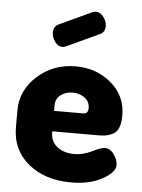

<svg xmlns="http://www.w3.org/2000/svg" viewBox="-53 -762 601 814"><g transform="rotate(5 248.0 -355.0)"><path d="M257 -482Q346 -482 409 -428.5Q472 -375 472 -292Q472 -260 464 -240Q456 -220 440 -212Q424 -204 410.5 -201.5Q397 -199 375 -199H182V-193Q182 -156 210 -133.5Q238 -111 284 -111Q319 -111 357.5 -129.5Q396 -148 409 -148Q434 -148 450 -124.5Q466 -101 466 -80Q466 -49 412.5 -19.5Q359 10 280 10Q168 10 97.5 -48.5Q27 -107 27 -202V-275Q27 -360 94.5 -421Q162 -482 257 -482ZM182 -286H306Q327 -286 327 -310Q327 -338 305.5 -354Q284 -370 254 -370Q225 -370 203.5 -354Q182 -338 182 -310ZM349 -628 209 -563Q199 -559 194 -559Q175 -559 161.5 -577.5Q148 -596 148 -617Q148 -642 168 -652L308 -717Q316 -720 322 -720Q341 -720 355 -701.5Q369 -683 369 -662Q369 -638 349 -628Z"/></g></svg>

Font: Dosis
Style: ExtraBold
Weight: 800
Designer: EdgarTolentino, PabloImpallari, IginoMarini
Foundry: EdgarTolentino, PabloImpallari, IginoMarini
Version: Version 1.007